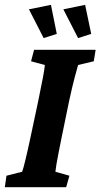

<svg xmlns="http://www.w3.org/2000/svg" viewBox="-25 -781 419 801"><path d="M-4.9 0 2 -47.9 67.4 -64.5Q72.3 -77.1 81.5 -115.7Q90.8 -154.3 103.5 -213.9L134.8 -361.3Q147.5 -421.9 154.3 -458.5Q161.1 -495.1 162.1 -509.8L104.5 -525.4L117.2 -573.2H374L366.2 -525.4L300.8 -509.8Q296.9 -496.1 286.6 -458Q276.4 -419.9 263.7 -361.3L233.4 -213.9Q225.6 -175.8 219.7 -145.5Q213.9 -115.2 210.4 -95.2Q207 -75.2 206.1 -64.5L264.6 -47.9L251 0ZM300.8 -622.1 239.3 -742.2 330.1 -760.7 355.5 -639.6ZM157.2 -622.1 95.7 -742.2 187.5 -760.7 211.9 -639.6Z"/></svg>

Font: Crimson Pro ExtraLight
Style: Bold Italic
Weight: 700
Italic angle: -12°
Version: Version 1.002